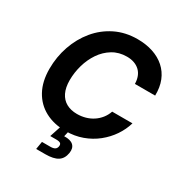

<svg xmlns="http://www.w3.org/2000/svg" viewBox="-213 -886 1166 1240"><g transform="rotate(30 369.5 -266.0)"><path d="M344.2 9.8Q257.8 9.8 192.1 -25.1Q126.5 -60.1 90.1 -126.5Q53.7 -192.9 53.7 -287.1Q53.7 -376 81.8 -457Q109.9 -538.1 162.1 -601.3Q214.4 -664.6 287.8 -700.9Q361.3 -737.3 452.1 -737.3Q515.1 -737.3 567.1 -720.2Q619.1 -703.1 656.7 -669.7Q694.3 -636.2 713.6 -588.1Q732.9 -540 731.4 -478H580.6Q580.1 -507.8 571 -531.5Q562 -555.2 544.7 -571.5Q527.3 -587.9 503.4 -596.4Q479.5 -605 449.2 -605Q389.6 -605 343.8 -577.1Q297.9 -549.3 266.6 -503.2Q235.4 -457 219.5 -400.9Q203.6 -344.7 203.6 -288.6Q203.6 -233.9 221.7 -196.8Q239.7 -159.7 273.4 -141.1Q307.1 -122.6 353 -122.6Q385.7 -122.6 415.5 -131.1Q445.3 -139.6 470.2 -156Q495.1 -172.4 513.9 -196Q532.7 -219.7 543 -249.5H694.3Q679.2 -197.8 647.7 -151.1Q616.2 -104.5 570.8 -68.1Q525.4 -31.7 468.3 -11Q411.1 9.8 344.2 9.8ZM238.3 204.6 248 146.5H309.6Q332.5 146.5 343.8 139.4Q355 132.3 357.9 116.7Q360.4 100.6 351.8 93.8Q343.3 86.9 319.8 86.9H275.4L311 -21H367.2L363.8 0.5L354 43Q400.4 41 422.1 61Q443.8 81.1 437.5 119.6Q430.2 164.6 398.9 184.6Q367.7 204.6 306.6 204.6Z"/></g></svg>

Font: Inter 16pt
Style: Bold Italic
Weight: 700
Italic angle: -9.3988°
Version: Version 4.001;git-66647c0bb